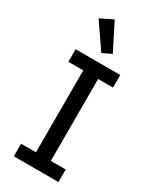

<svg xmlns="http://www.w3.org/2000/svg" viewBox="-239 -1019 884 1084"><g transform="rotate(30 203.5 -477.0)"><path d="M194 -752 253 -780 165 -954 83 -914ZM349 0V-82H252V-616H349V-698H58V-616H155V-82H58V0Z"/></g></svg>

Font: IBM Plex Thai Text
Style: Regular
Weight: 450
Designer: Mike Abbink, Paul van der Laan, Pieter van Rosmalen, Ben Mitchell, Mark Frömberg
Foundry: Bold Monday
Version: Version 1.0